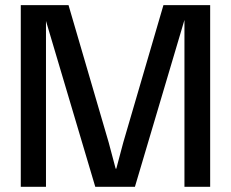

<svg xmlns="http://www.w3.org/2000/svg" viewBox="-20 -720 890 740"><path d="M790 -700.2V0H690.9V-643.1L500 0H347.2L157.2 -639.2V0H60.1V-700.2H244.1L398.9 -170.9L425.8 -69.8H428.2L455.1 -170.9L609.9 -700.2Z"/></svg>

Font: TASA Explorer Medium
Style: Regular
Weight: 500
Designer: Weizhong Zhang
Foundry: Local Remote
Version: Version 1.000;Glyphs 3.1.2 (3151)